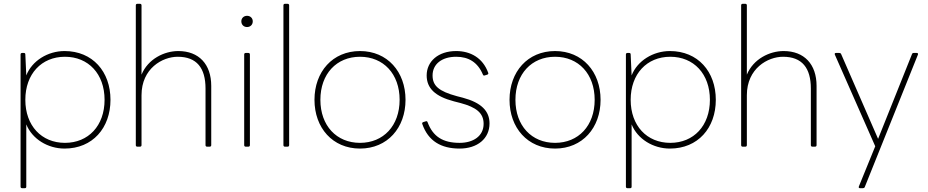

<svg xmlns="http://www.w3.org/2000/svg" viewBox="-20 -770 4870 1008"><path d="M110 218C115 218 118 216 118 210V-117C149 -40 231 10 319 10C466 10 560 -98 560 -246C560 -394 466 -502 319 -502C231 -502 148 -451 118 -374L113 -484C113 -490 110 -492 105 -492H96C91 -492 88 -489 88 -484V210C88 215 91 218 96 218ZM321 -20C198 -20 113 -110 113 -246C113 -382 198 -472 321 -472C444 -472 529 -382 529 -246C529 -110 444 -20 321 -20Z M715 0C720 0 723 -3 723 -8V-270C723 -411 833 -472 913 -472C1013 -472 1059 -413 1059 -305V-8C1059 -3 1062 0 1067 0H1081C1086 0 1089 -3 1089 -8V-319C1089 -433 1024 -502 916 -502C843 -502 757 -461 723 -378V-742C723 -747 720 -750 715 -750H701C696 -750 693 -747 693 -742V-8C693 -3 696 0 701 0Z M1277 -628C1294 -628 1307 -640 1307 -658C1307 -675 1294 -687 1277 -687C1260 -687 1247 -675 1247 -658C1247 -640 1260 -628 1277 -628ZM1284 0C1289 0 1292 -3 1292 -8V-484C1292 -489 1289 -492 1284 -492H1270C1265 -492 1262 -489 1262 -484V-8C1262 -3 1265 0 1270 0Z M1490 0C1495 0 1498 -3 1498 -8V-742C1498 -747 1495 -750 1490 -750H1476C1471 -750 1468 -747 1468 -742V-8C1468 -3 1471 0 1476 0Z M1870 10C2014 10 2109 -99 2109 -246C2109 -393 2014 -502 1870 -502C1726 -502 1631 -393 1631 -246C1631 -99 1726 10 1870 10ZM1870 -20C1747 -20 1662 -110 1662 -246C1662 -382 1747 -472 1870 -472C1993 -472 2078 -382 2078 -246C2078 -110 1993 -20 1870 -20Z M2393 10C2486 10 2550 -42 2550 -122C2550 -187 2507 -231 2410 -257L2379 -265C2283 -291 2251 -320 2251 -374C2251 -433 2299 -472 2375 -472C2440 -472 2488 -443 2515 -379C2517 -374 2520 -372 2525 -374L2538 -378C2543 -380 2545 -383 2543 -388C2515 -466 2450 -502 2375 -502C2280 -502 2220 -447 2220 -374C2220 -307 2264 -264 2363 -238L2398 -229C2480 -207 2519 -177 2519 -120C2519 -55 2464 -20 2393 -20C2305 -20 2253 -53 2225 -128C2223 -133 2221 -135 2215 -133L2202 -129C2197 -127 2195 -124 2197 -119C2228 -30 2295 10 2393 10Z M2894 10C3038 10 3133 -99 3133 -246C3133 -393 3038 -502 2894 -502C2750 -502 2655 -393 2655 -246C2655 -99 2750 10 2894 10ZM2894 -20C2771 -20 2686 -110 2686 -246C2686 -382 2771 -472 2894 -472C3017 -472 3102 -382 3102 -246C3102 -110 3017 -20 2894 -20Z M3288 218C3293 218 3296 216 3296 210V-117C3327 -40 3409 10 3497 10C3644 10 3738 -98 3738 -246C3738 -394 3644 -502 3497 -502C3409 -502 3326 -451 3296 -374L3291 -484C3291 -490 3288 -492 3283 -492H3274C3269 -492 3266 -489 3266 -484V210C3266 215 3269 218 3274 218ZM3499 -20C3376 -20 3291 -110 3291 -246C3291 -382 3376 -472 3499 -472C3622 -472 3707 -382 3707 -246C3707 -110 3622 -20 3499 -20Z M3893 0C3898 0 3901 -3 3901 -8V-270C3901 -411 4011 -472 4091 -472C4191 -472 4237 -413 4237 -305V-8C4237 -3 4240 0 4245 0H4259C4264 0 4267 -3 4267 -8V-319C4267 -433 4202 -502 4094 -502C4021 -502 3935 -461 3901 -378V-742C3901 -747 3898 -750 3893 -750H3879C3874 -750 3871 -747 3871 -742V-8C3871 -3 3874 0 3879 0Z M4510 218C4514 218 4518 217 4520 212L4799 -483C4801 -488 4799 -492 4793 -492H4777C4773 -492 4770 -491 4768 -486L4590 -41L4396 -486C4394 -491 4390 -492 4386 -492H4369C4363 -492 4361 -489 4363 -483L4575 -2L4489 209C4487 214 4489 218 4495 218Z"/></svg>

Font: LINE Seed Sans TH Thin
Style: Regular
Weight: 250
Designer: Dalton Maag Ltd | Thai characters by Cadson Demak Co.,Ltd.
Foundry: Dalton Maag Ltd
Version: Version 1.003